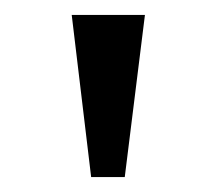

<svg xmlns="http://www.w3.org/2000/svg" viewBox="-20 -743 290 257"><path d="M174 -723H76L102 -506H147Z"/></svg>

Font: United Sans Light
Style: Regular
Weight: 300
Designer: Pablo Impallari, Rodrigo Fuenzalida (Modified by Dan O. Williams)
Version: Version 1.000;PS 001.000;hotconv 1.0.88;makeotf.lib2.5.64775